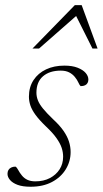

<svg xmlns="http://www.w3.org/2000/svg" viewBox="-20 -700 391 730"><path d="M39 -66.5Q44.5 -63 49.5 -53.2Q54.5 -43.5 63.5 -32.5Q72 -22 84.5 -16.2Q97 -10.5 114.5 -10.5Q146 -10.5 169.8 -23Q193.5 -35.5 206.8 -56.5Q220 -77.5 220 -104Q220 -121 214.5 -137.8Q209 -154.5 195.2 -174.2Q181.5 -194 155.5 -218.5Q129.5 -243.5 115.2 -263Q101 -282.5 95.5 -299.2Q90 -316 90 -332.5Q90 -369 107.5 -395.5Q125 -422 155.2 -436.2Q185.5 -450.5 224.5 -450.5Q255 -450.5 275.2 -442.5Q295.5 -434.5 305.8 -422.5Q316 -410.5 316 -397.5Q316 -390.5 313 -384.8Q310 -379 303.5 -375.8Q297 -372.5 286.5 -372.5Q282.5 -376 278 -386.2Q273.5 -396.5 264.5 -407.5Q255.5 -418.5 242.5 -425Q229.5 -431.5 211 -431.5Q168.5 -431.5 143.5 -410Q118.5 -388.5 118.5 -347.5Q118.5 -333 124 -318.8Q129.5 -304.5 143.2 -287.5Q157 -270.5 182 -246.5Q207 -223.5 221.5 -202.5Q236 -181.5 242.2 -161.8Q248.5 -142 248.5 -122Q248.5 -86.5 230 -56.2Q211.5 -26 177.5 -8Q143.5 10 96.5 10Q66 10 46.8 2.8Q27.5 -4.5 18 -15.8Q8.5 -27 8.5 -39Q8.5 -47.5 12 -53.5Q15.5 -59.5 22.5 -63Q29.5 -66.5 39 -66.5ZM103.5 -515.5 264.5 -680.5H290.5L351 -515.5H331.5L263 -652H284L128.5 -515.5Z"/></svg>

Font: Newsreader 16pt 16pt ExtraLight
Style: Italic
Weight: 250
Italic angle: -17°
Version: Version 1.003